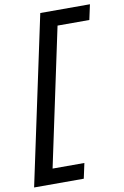

<svg xmlns="http://www.w3.org/2000/svg" viewBox="-143 -756 659 1023"><g transform="rotate(-10 187.0 -245.0)"><path d="M-43.7 209.7 150 -700H418.7L401 -618H229L70.7 127.7H242.7L225 209.7Z"/></g></svg>

Font: Red Hat Display VF
Style: Italic
Weight: 300
Italic angle: -12°
Designer: Pentagram, MCKL
Foundry: Pentagram, MCKL
Version: Version 1.010